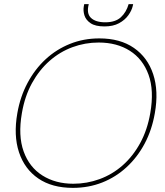

<svg xmlns="http://www.w3.org/2000/svg" viewBox="-20 -898 800 930"><path d="M333 12Q232 12 165.5 -33.5Q99 -79 72 -160.5Q45 -242 64 -350Q78 -430 113.5 -496.5Q149 -563 201 -611Q253 -659 319 -685.5Q385 -712 461 -712Q562 -712 628.5 -666Q695 -620 722 -538.5Q749 -457 730 -350Q716 -269 681 -203Q646 -137 593.5 -88.5Q541 -40 475 -14Q409 12 333 12ZM335 -8Q401 -8 462.5 -30.5Q524 -53 574 -97Q624 -141 659 -205Q694 -269 708 -351Q727 -460 699.5 -536Q672 -612 609 -652Q546 -692 458 -692Q392 -692 331 -669.5Q270 -647 220 -603Q170 -559 135 -495.5Q100 -432 86 -350Q67 -241 94.5 -164.5Q122 -88 185.5 -48Q249 -8 335 -8ZM486 -770Q442 -770 419 -785.5Q396 -801 389 -823.5Q382 -846 386 -868L388 -878H410Q398 -833 420.5 -811.5Q443 -790 490 -790Q539 -790 565.5 -814.5Q592 -839 603 -878H625L623 -869Q618 -847 601.5 -824Q585 -801 556.5 -785.5Q528 -770 486 -770Z"/></svg>

Font: DM Sans 17pt Thin
Style: Italic
Weight: 250
Italic angle: -10°
Version: Version 4.004;gftools[0.9.30]